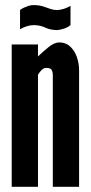

<svg xmlns="http://www.w3.org/2000/svg" viewBox="-20 -718 349 738"><path d="M25 0V-547H126V-501Q144 -518.5 166.5 -536.8Q189 -555 208 -555Q233 -555 250 -539Q267 -523 275.5 -498.5Q284 -474 284 -448V0H183V-428Q183 -444 177.5 -450.5Q172 -457 159 -457Q148 -457 140.2 -449.2Q132.5 -441.5 126 -431V0ZM198 -602.5Q174.5 -602.5 155 -611.5Q133.5 -621.5 110 -621.5Q96.5 -621.5 82 -616.8Q67.5 -612 57 -605.5V-679.5Q64 -685 72.5 -688.8Q81 -692.5 90 -695.5Q99 -698.5 110 -698.5Q133.5 -698.5 154 -690.5Q165 -686.5 176 -683Q187 -679.5 198 -679.5Q211.5 -679.5 226 -684.2Q240.5 -689 251 -695.5V-621.5Q241.5 -613 225.5 -607.8Q209.5 -602.5 198 -602.5Z"/></svg>

Font: League Gothic
Style: Regular
Weight: 400
Designer: The League of Moveable Type
Version: Version 2.001